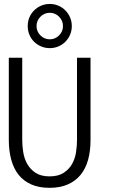

<svg xmlns="http://www.w3.org/2000/svg" viewBox="-20 -925 586 957"><path d="M431.2 -227.1Q431.2 -172.9 419.2 -128.9Q407.2 -85 382.1 -54Q356.9 -22.9 318.4 -5.9Q279.8 11.2 227.1 11.2Q173.8 11.2 135.5 -5.9Q97.2 -22.9 72.5 -54Q47.9 -85 35.9 -129.4Q23.9 -173.8 23.9 -228V-637.2H90.8V-227.1Q90.8 -198.2 95.9 -166Q101.1 -133.8 116 -107.4Q130.9 -81.1 157.5 -63.5Q184.1 -45.9 227.1 -45.9Q270 -45.9 297.1 -63.5Q324.2 -81.1 339.1 -107.4Q354 -133.8 358.9 -166Q363.8 -198.2 363.8 -227.1V-637.2H431.2ZM118.2 -794.9Q118.2 -818.4 126.5 -838.1Q134.8 -857.9 149.9 -873Q165 -888.2 185.1 -896.7Q205.1 -905.3 228 -905.3Q251 -905.3 271 -896.7Q291 -888.2 305.9 -873Q320.8 -857.9 329.3 -838.1Q337.9 -818.4 337.9 -794.9Q337.9 -772 329.3 -752Q320.8 -731.9 305.9 -717Q291 -702.1 271 -693.6Q251 -685.1 228 -685.1Q205.1 -685.1 185.1 -693.6Q165 -702.1 149.9 -717Q134.8 -731.9 126.5 -752Q118.2 -772 118.2 -794.9ZM162.1 -794.9Q162.1 -768.1 181.6 -748.5Q201.2 -729 228 -729Q254.9 -729 274.4 -748.5Q293.9 -768.1 293.9 -794.9Q293.9 -822.3 274.4 -841.8Q254.9 -861.3 228 -861.3Q201.2 -861.3 181.6 -841.8Q162.1 -822.3 162.1 -794.9Z"/></svg>

Font: Anonymous Pro
Style: Regular
Weight: 400
Monospace: yes
Designer: Mark Simonson
Version: Version 1.002